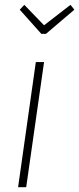

<svg xmlns="http://www.w3.org/2000/svg" viewBox="-20 -778 329 798"><path d="M272.9 -757.8 289.1 -737.8 170.9 -637.2H151.9L62 -737.8L81.1 -757.8L163.1 -672.9ZM163.1 -520 88.9 0H55.2L128.9 -520Z"/></svg>

Font: Fira Sans Compressed UltraLight
Style: Italic
Weight: 200
Width: 3
Italic angle: -8°
Designer: Carrois Corporate & Edenspiekermann AG
Foundry: Carrois Corporate GbR & Edenspiekermann AG
Version: Version 4.203;PS 004.203;hotconv 1.0.88;makeotf.lib2.5.64775